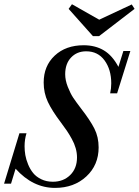

<svg xmlns="http://www.w3.org/2000/svg" viewBox="-47 -895 671 928"><path d="M402.3 -720.2 284.7 -852.1 300.8 -874.5 432.6 -799.8 589.8 -873.5 603.5 -852.1 431.6 -720.2ZM218.8 13.2Q111.8 13.2 28.3 -79.6L6.3 -7.3H-27.3L46.9 -251H81.1Q71.8 -221.7 71.8 -187.5Q71.8 -167 75.4 -145.5Q79.1 -124 88.9 -100.3Q98.6 -76.7 113.3 -58.6Q127.9 -40.5 152.6 -28.6Q177.2 -16.6 208.5 -16.6Q259.3 -16.6 292.2 -48.8Q325.2 -81.1 325.2 -134.3Q325.2 -156.2 318.8 -178.7Q312.5 -201.2 300 -223.6Q287.6 -246.1 276.4 -262.7Q265.1 -279.3 248 -302.2Q204.6 -359.4 184.3 -402.6Q164.1 -445.8 164.1 -496.1Q164.1 -576.2 217.5 -626.2Q271 -676.3 357.4 -676.3Q413.6 -676.3 454.8 -651.6Q496.1 -627 525.4 -571.8L549.3 -648.4H583L519 -443.8H485.4Q490.7 -467.3 490.7 -492.2Q490.7 -558.6 458.5 -602.8Q426.3 -647 369.6 -647Q324.7 -647 296.4 -616.9Q268.1 -586.9 268.1 -536.1Q268.1 -506.8 280.8 -474.9Q293.5 -442.9 306.6 -423.1Q319.8 -403.3 344.7 -370.6Q388.7 -314 409.2 -273.4Q429.7 -232.9 429.7 -182.6Q429.7 -97.2 370.1 -42Q310.5 13.2 218.8 13.2Z"/></svg>

Font: Elstob 14pt Medium
Style: Italic
Weight: 500
Italic angle: -20°
Designer: Peter S. Baker
Version: Version 1.015